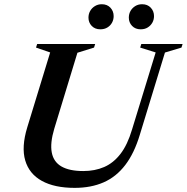

<svg xmlns="http://www.w3.org/2000/svg" viewBox="-20 -898 904 930"><path d="M243 -275Q222 -205 230.8 -159.2Q239.5 -113.5 278 -91.5Q316.5 -69.5 383.5 -69.5Q439.5 -69.5 484.5 -89Q529.5 -108.5 563.5 -152.5Q597.5 -196.5 619.5 -270.5L734 -644L659 -667.5L664.5 -685H864.5L859 -667.5L779 -643.5L657.5 -246Q630.5 -156 586.8 -98.8Q543 -41.5 482 -14.8Q421 12 341.5 12Q244 12 182.8 -21.8Q121.5 -55.5 102.2 -120.8Q83 -186 112 -281L223 -644L154.5 -667.5L160 -685H441L435.5 -667.5L355 -642.5ZM466 -756Q440 -756 424.2 -772.5Q408.5 -789 408.5 -812.5Q408.5 -830.5 416.8 -845Q425 -859.5 439.8 -868.5Q454.5 -877.5 473 -877.5Q499 -877.5 514.8 -860.8Q530.5 -844 530.5 -820Q530.5 -802.5 522.5 -788Q514.5 -773.5 500 -764.8Q485.5 -756 466 -756ZM661.5 -756Q635.5 -756 619.8 -772.5Q604 -789 604 -812.5Q604 -830.5 612.2 -845Q620.5 -859.5 635 -868.5Q649.5 -877.5 668.5 -877.5Q694.5 -877.5 710.2 -860.8Q726 -844 726 -820Q726 -802.5 717.8 -788Q709.5 -773.5 695.2 -764.8Q681 -756 661.5 -756Z"/></svg>

Font: Newsreader 36pt SemiBold
Style: Italic
Weight: 600
Italic angle: -17°
Designer: Hugues Gentile
Foundry: Production Type
Version: Version 1.003